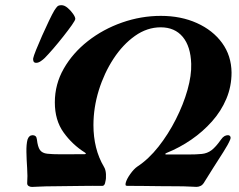

<svg xmlns="http://www.w3.org/2000/svg" viewBox="-20 -726 932 750"><path d="M104.9 4.2Q97.1 4.2 91.5 0.4Q86 -3.4 86.2 -10.4Q88.2 -37.3 86 -69.6Q83.8 -101.8 83.2 -132.1Q82.6 -162.4 87.5 -180.8Q93.2 -197.9 107.7 -197.9Q114.2 -197.9 118.6 -194.3Q123.1 -190.6 124.2 -181.1Q127.4 -152.4 136.1 -140Q144.9 -127.7 164.6 -125.5Q184.3 -123.3 218 -123.3L310.2 -123.7Q313.9 -123.7 315.1 -125.4Q316.3 -127.2 311.7 -130.1Q262.5 -161 228.4 -208.6Q194.2 -256.2 194.2 -326Q194.2 -397.1 229.2 -458.1Q264.2 -519.2 323.4 -565.6Q382.7 -612 456.8 -638Q531 -664 608.4 -664Q686.8 -664 749.2 -635.9Q811.5 -607.8 847.6 -558.2Q883.7 -508.5 884.5 -442.7Q884.5 -388.5 864.3 -340.3Q844 -292 808.2 -251.8Q772.5 -211.6 727.1 -180.4Q681.7 -149.2 631.4 -128.9Q626.7 -127.1 625.7 -125Q624.7 -122.8 628.7 -122.7L713 -122.5Q747.5 -122.5 768.5 -124.7Q789.6 -126.8 806.2 -139.2Q822.8 -151.6 843.5 -181.1Q850.2 -190.6 856.9 -194.3Q863.5 -197.9 870 -197.9Q876.7 -197.9 879.5 -193Q882.3 -188.1 878.9 -180.1Q871.5 -162 852.5 -132.3Q833.5 -102.6 813.5 -71.2Q793.4 -39.8 779.1 -16.3Q772.6 -4.4 764.4 -0.2Q756.2 4 747.7 4Q740.6 4 720.2 2.8Q699.9 1.6 669.2 1.6Q639.9 1.6 606.1 1.2Q572.3 0.8 539.3 0.4Q506.2 0 477.2 0Q471.6 0 470.7 -2.8Q469.9 -5.6 470.9 -11Q474.5 -26.1 488.8 -46.1Q503.1 -66.2 516.6 -75.4Q560.6 -104.2 599.2 -153.2Q637.8 -202.2 667 -260.1Q696.3 -317.9 712.4 -374.8Q728.4 -431.7 726.9 -476.5Q724.8 -544.9 693.7 -582.1Q662.6 -619.3 607.7 -619.3Q554.7 -619.3 507.3 -585.8Q459.9 -552.3 423.4 -496.6Q386.9 -440.8 365.9 -373.2Q345 -305.5 345 -237.1Q345 -191.4 355.2 -150.2Q365.5 -109 386.1 -74.3Q392.8 -63.7 393.9 -46.1Q394.9 -28.4 391.7 -17.1Q390.8 -9.4 387.9 -4.7Q384.9 0 379.9 0Q359.6 0 341.7 -0.1Q323.8 -0.2 306.9 0.2Q290 0.6 272.4 0.6Q252.3 0.6 231.2 1.1Q210.2 1.6 190.7 1.6Q157.8 1.6 135.3 2.9Q112.8 4.2 104.9 4.2ZM121.4 -480.6Q113.4 -480.6 111 -486.2Q108.6 -491.7 109.6 -498.2Q111.2 -506.7 121.1 -531.5Q131 -556.2 144.6 -586.8Q158.3 -617.4 171.3 -644.7Q184.4 -672 192 -684.8Q199.5 -696.5 204.3 -701.1Q209.2 -705.7 220.3 -705.7Q231.9 -705.7 244.2 -695.2Q256.6 -684.7 265.3 -672.1Q274.1 -659.5 274.1 -652.3Q274.1 -647 260.7 -628Q247.2 -608.9 227.4 -583.8Q207.6 -558.7 188 -535.9Q168.3 -513.2 155 -499.7Q148.4 -493.1 139.1 -486.9Q129.8 -480.6 121.4 -480.6Z"/></svg>

Font: EB Garamond
Style: Italic
Weight: 400
Italic angle: -17.2°
Designer: Georg Duffner and Octavio Pardo
Foundry: Georg Duffner
Version: Version 1.001